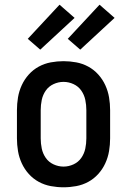

<svg xmlns="http://www.w3.org/2000/svg" viewBox="-20 -788 540 816"><path d="M250 8Q223 8 196 3Q169 -2 145 -15Q121 -28 102.5 -48.5Q84 -69 72.5 -94Q61 -119 56.5 -146Q52 -173 52 -200V-320Q52 -347 56.5 -374Q61 -401 72.5 -426Q84 -451 102.5 -471.5Q121 -492 145 -505Q169 -518 196 -523Q223 -528 250 -528Q277 -528 304 -523Q331 -518 355 -505Q379 -492 397.5 -471.5Q416 -451 427.5 -426Q439 -401 443.5 -374Q448 -347 448 -320V-200Q448 -173 443.5 -146Q439 -119 427.5 -94Q416 -69 397.5 -48.5Q379 -28 355 -15Q331 -2 304 3Q277 8 250 8ZM250 -80Q272 -80 292.5 -89.5Q313 -99 325.5 -117Q338 -135 342.5 -156.5Q347 -178 347 -200V-320Q347 -342 342.5 -363.5Q338 -385 325.5 -403Q313 -421 292.5 -430.5Q272 -440 250 -440Q228 -440 207.5 -430.5Q187 -421 174.5 -403Q162 -385 157.5 -363.5Q153 -342 153 -320V-200Q153 -178 157.5 -156.5Q162 -135 174.5 -117Q187 -99 207.5 -89.5Q228 -80 250 -80ZM321 -577 268 -623 403 -768 467 -712ZM151 -577 98 -623 233 -768 297 -712Z"/></svg>

Font: Iosevka Curly Semibold
Style: Regular
Weight: 600
Monospace: yes
Designer: Belleve Invis
Foundry: Belleve Invis
Version: Version 22.1.2; ttfautohint (v1.8.4)